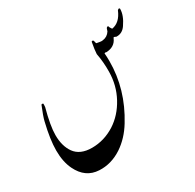

<svg xmlns="http://www.w3.org/2000/svg" viewBox="-152 -736 1040 1025"><g transform="rotate(-30 368.0 -223.0)"><path d="M597.2 -446.8Q579.1 -403.8 525.9 -401.9Q522 -404.8 515.1 -401.9Q517.1 -377 517.1 -353Q517.1 -180.2 420.9 -23.9Q378.9 44.9 318.8 85Q252 128.9 179.2 125Q96.2 121.1 56.2 38.1Q32.2 -11.2 32.2 -81.1Q32.2 -147.9 56.2 -247.1Q63 -275.9 85.9 -331.1Q86.9 -335.9 97.2 -334Q99.1 -330.1 97.2 -312Q69.8 -210.9 69.8 -153.8Q69.8 -86.9 100.1 -43.9Q132.8 2 206.1 2Q280.8 2 347.2 -40Q409.2 -80.1 447.5 -150.6Q485.8 -221.2 486.8 -304.2Q487.8 -363.8 477.1 -418.9Q478 -442.9 486.8 -490.2Q490.2 -492.2 495.1 -492.2Q500 -488.8 501 -480Q502 -471.2 505.4 -470.2Q508.8 -469.2 524.9 -466.8Q537.1 -464.8 543 -466.8Q570.8 -470.2 586.9 -495.1Q588.9 -502 592 -510Q595.2 -518.1 604 -518.1Q606 -508.8 616.2 -495.1Q666 -502.9 691.9 -564.9Q703.1 -576.2 706.1 -565.9Q706.1 -525.9 672.9 -478Q651.9 -446.8 618.2 -446.8Q615.2 -445.8 609.6 -449Q604 -452.1 602.1 -452.1Q599.1 -452.1 597.2 -446.8Z"/></g></svg>

Font: Jameel Khushkhat-L
Style: Regular
Weight: 400
Version: Version 3.5